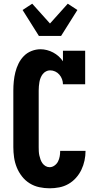

<svg xmlns="http://www.w3.org/2000/svg" viewBox="-20 -1009 540 1037"><path d="M248 8Q220 8 192 2Q164 -4 140 -19Q116 -34 98.5 -56.5Q81 -79 70.5 -105Q60 -131 56 -159Q52 -187 52 -215V-520Q52 -545 54.5 -570Q57 -595 63 -619Q69 -643 80 -665.5Q91 -688 108.5 -706Q126 -724 150 -733.5Q174 -743 199 -743Q216 -743 233.5 -738.5Q251 -734 267 -725.5Q283 -717 296.5 -705Q310 -693 320 -678V-735H440V-554H320Q320 -568 315 -581.5Q310 -595 300.5 -606Q291 -617 278 -623Q265 -629 250 -629Q239 -629 228.5 -623.5Q218 -618 211 -609Q204 -600 199.5 -589Q195 -578 193 -566.5Q191 -555 190 -543.5Q189 -532 189 -520V-215Q189 -204 189.5 -192.5Q190 -181 192.5 -169.5Q195 -158 199 -147Q203 -136 209.5 -127Q216 -118 226 -112Q236 -106 248 -106Q262 -106 274.5 -115Q287 -124 293.5 -137Q300 -150 302.5 -164.5Q305 -179 305 -194H442Q442 -168 436.5 -142Q431 -116 419.5 -92Q408 -68 390 -48Q372 -28 349 -15Q326 -2 300 3Q274 8 248 8ZM190 -815 102 -955 154 -989 250 -882 346 -989 398 -955 310 -815Z"/></svg>

Font: Iosevka Curly Slab Heavy
Style: Regular
Weight: 900
Monospace: yes
Designer: Belleve Invis
Foundry: Belleve Invis
Version: Version 22.1.2; ttfautohint (v1.8.4)